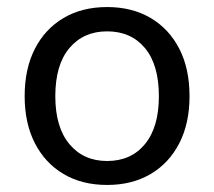

<svg xmlns="http://www.w3.org/2000/svg" viewBox="-20 -516 608 545"><path d="M284 9Q213 9 160.5 -22Q108 -53 79 -109.5Q50 -166 50 -243Q50 -321 79 -377.5Q108 -434 160.5 -465Q213 -496 284 -496Q355 -496 407.5 -465Q460 -434 489 -377.5Q518 -321 518 -243Q518 -166 489 -109.5Q460 -53 407.5 -22Q355 9 284 9ZM284 -59Q352 -59 391.5 -107Q431 -155 431 -243Q431 -332 391.5 -379.5Q352 -427 284 -427Q217 -427 177 -379.5Q137 -332 137 -243Q137 -155 177 -107Q217 -59 284 -59Z"/></svg>

Font: Chiron GoRound TC N
Style: Regular
Weight: 350
Designer: Ryoko NISHIZUKA 西塚涼子 (kana, bopomofo & ideographs); Paul D. Hunt (Latin, Greek & Cyrillic); Sandoll Communications 산돌커뮤니
Foundry: Adobe
Version: Version 1.000;hotconv 1.1.1;makeotfexe 2.6.0